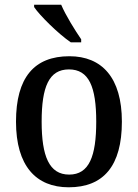

<svg xmlns="http://www.w3.org/2000/svg" viewBox="-20 -786 586 816"><path d="M281 -606H325V-619C299 -657 259 -721 240 -766H125V-756C148 -721 228 -642 281 -606ZM272 10C420 10 498 -81 498 -269C498 -456 413 -547 275 -547C125 -547 48 -456 48 -269C48 -81 133 10 272 10ZM274 -44C189 -44 157 -122 157 -269C157 -417 188 -491 273 -491C358 -491 389 -417 389 -269C389 -122 359 -44 274 -44Z"/></svg>

Font: Noto Serif Lao SemiCondensed Medium
Style: Regular
Weight: 500
Width: 4
Designer: Monotype Design Team
Foundry: Monotype Imaging Inc.
Version: Version 2.003